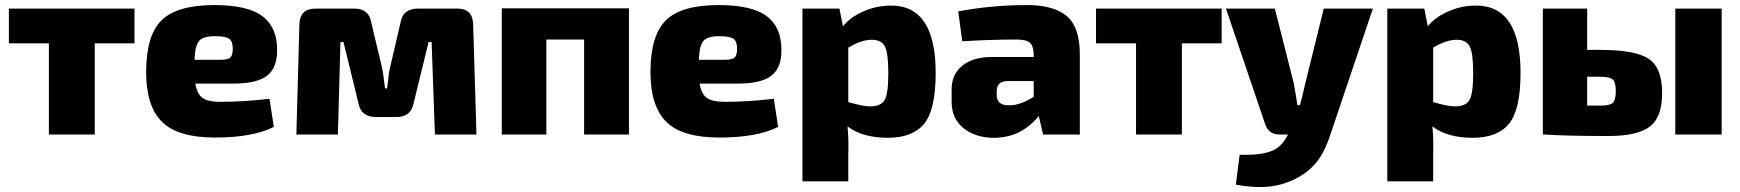

<svg xmlns="http://www.w3.org/2000/svg" viewBox="-20 -531 6871 758"><path d="M511 -360H354V0H173V-360H15V-497H511Z M901 -201H751Q758 -160 779.5 -144.5Q801 -129 850 -129Q941 -129 1044 -141L1061 -30Q978 12 829 12Q682 12 619.5 -50Q557 -112 557 -246Q557 -392 618.5 -451.5Q680 -511 826 -511Q957 -511 1015.5 -467.5Q1074 -424 1074 -335Q1075 -265 1035.5 -233Q996 -201 901 -201ZM748 -295H850Q881 -295 890 -304.5Q899 -314 899 -339Q899 -368 884.5 -378Q870 -388 832 -388Q785 -389 767.5 -371Q750 -353 748 -295Z M1629 -497H1786Q1846 -497 1848 -435L1861 0H1697L1684 -365H1672L1613 -124Q1603 -69 1545 -69H1464Q1405 -69 1395 -124L1336 -365H1324L1314 0H1150L1162 -435Q1164 -497 1225 -497H1379Q1437 -497 1446 -441L1490 -256Q1492 -247 1500 -182H1508Q1510 -192 1512.5 -217Q1515 -242 1518 -256L1561 -441Q1570 -497 1629 -497Z M2463 -498V0H2286V-375H2137V0H1961V-498Z M2892 -201H2742Q2749 -160 2770.5 -144.5Q2792 -129 2841 -129Q2932 -129 3035 -141L3052 -30Q2969 12 2820 12Q2673 12 2610.5 -50Q2548 -112 2548 -246Q2548 -392 2609.5 -451.5Q2671 -511 2817 -511Q2948 -511 3006.5 -467.5Q3065 -424 3065 -335Q3066 -265 3026.5 -233Q2987 -201 2892 -201ZM2739 -295H2841Q2872 -295 2881 -304.5Q2890 -314 2890 -339Q2890 -368 2875.5 -378Q2861 -388 2823 -388Q2776 -389 2758.5 -371Q2741 -353 2739 -295Z M3294 -497 3308 -427Q3335 -462 3387.5 -485.5Q3440 -509 3498 -509Q3674 -509 3674 -243Q3674 -98 3628.5 -42.5Q3583 13 3485 13Q3385 13 3326 -32Q3331 21 3329 76V185H3148V-497ZM3329 -343V-128Q3386 -111 3416 -111Q3457 -111 3472 -135.5Q3487 -160 3487 -242Q3487 -323 3473 -348.5Q3459 -374 3422 -374Q3381 -374 3329 -343Z M3779 -368 3763 -486Q3895 -511 4035 -511Q4140 -511 4191.5 -467.5Q4243 -424 4243 -317V0H4098L4081 -73Q4011 13 3904 13Q3832 13 3784.5 -24.5Q3737 -62 3737 -129V-179Q3737 -238 3779.5 -272Q3822 -306 3896 -306H4061V-318Q4060 -350 4045.5 -362.5Q4031 -375 3992 -375Q3895 -375 3779 -368ZM3915 -172V-155Q3915 -115 3964 -115Q4008 -115 4061 -149V-211H3957Q3915 -210 3915 -172Z M4803 -360H4646V0H4465V-360H4307V-497H4803Z M5400 -497 5234 -5Q5208 78 5167 121.5Q5126 165 5064 188Q4983 221 4859 198L4874 80Q4970 83 5013 59Q5043 43 5065 0H5032Q4987 0 4974 -43L4820 -497H5013L5088 -201Q5098 -145 5102 -116H5112Q5124 -159 5133 -201L5206 -497Z M5603 -497 5617 -427Q5644 -462 5696.5 -485.5Q5749 -509 5807 -509Q5983 -509 5983 -243Q5983 -98 5937.5 -42.5Q5892 13 5794 13Q5694 13 5635 -32Q5640 21 5638 76V185H5457V-497ZM5638 -343V-128Q5695 -111 5725 -111Q5766 -111 5781 -135.5Q5796 -160 5796 -242Q5796 -323 5782 -348.5Q5768 -374 5731 -374Q5690 -374 5638 -343Z M6246 -334H6298Q6438 -334 6490 -298Q6542 -262 6542 -164Q6542 -68 6493 -31Q6444 6 6330 6Q6166 6 6076 0H6071V-497H6246ZM6777 -497V0H6594V-497ZM6246 -114H6298Q6336 -114 6347.5 -125Q6359 -136 6359 -171Q6359 -206 6347.5 -217Q6336 -228 6298 -228H6246Z"/></svg>

Font: Exo 2.0 Extra Bold
Style: Regular
Weight: 800
Designer: Natanael Gama
Version: Version 1.001;PS 001.001;hotconv 1.0.70;makeotf.lib2.5.58329